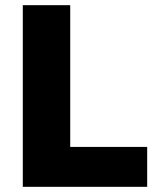

<svg xmlns="http://www.w3.org/2000/svg" viewBox="-20 -721 603 741"><path d="M68 -701H251V-154H548V0H68Z"/></svg>

Font: Alexandria
Style: Bold
Weight: 700
Designer: Mohamed Gaber
Foundry: Kief Type Foundry
Version: Version 5.100